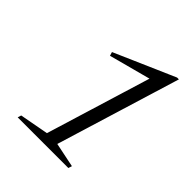

<svg xmlns="http://www.w3.org/2000/svg" viewBox="-189 -806 929 929"><g transform="rotate(45 276.0 -341.0)"><path d="M234.5 -46 412 -626 427.5 -591 185.5 -526.5 179.5 -546 489.5 -681.5H502L307 -44.5L433 -18.5L427 0H80.5L86 -18.5Z"/></g></svg>

Font: Newsreader 20pt
Style: Italic
Weight: 400
Italic angle: -17°
Version: Version 1.003